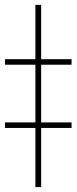

<svg xmlns="http://www.w3.org/2000/svg" viewBox="-71 -760 311 780"><path d="M96.2 -740.2V0H72.8V-740.2ZM-50.8 -497.1V-519.5H219.7V-497.1ZM-50.8 -240.2V-262.7H219.7V-240.2Z"/></svg>

Font: Inter 28pt Thin
Style: Regular
Weight: 250
Designer: Rasmus Andersson
Foundry: rsms
Version: Version 4.001;git-66647c0bb